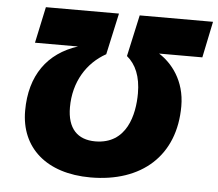

<svg xmlns="http://www.w3.org/2000/svg" viewBox="-52 -771 953 840"><g transform="rotate(5 425.0 -351.5)"><path d="M375 11C599 11 744 -116 744 -334C744 -447 683 -520 627 -555H817L850 -714H528L488 -532C528 -499 550 -447 550 -373C550 -281 521 -148 382 -148C304 -148 259 -194 259 -287C259 -399 314 -486 397 -532L437 -714H116L82 -555H271C140 -513 65 -411 65 -255C65 -93 181 11 375 11Z"/></g></svg>

Font: Noto Sans UI Black
Style: Italic
Weight: 900
Italic angle: -372°
Designer: Monotype Design Team
Foundry: Monotype Imaging Inc.
Version: Version 1.901